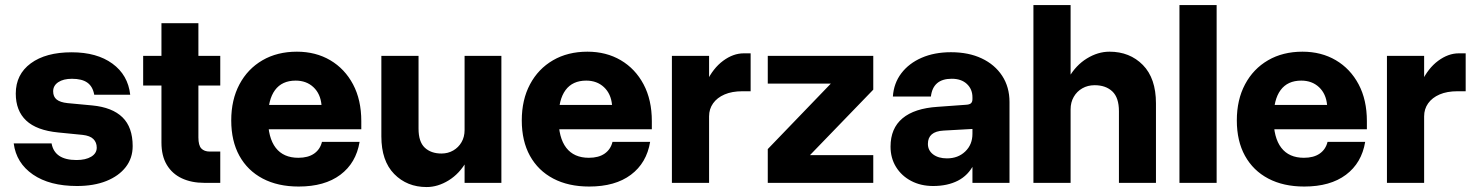

<svg xmlns="http://www.w3.org/2000/svg" viewBox="-20 -720 5815 756"><path d="M305.2 -188.9Q334.6 -185.6 347.7 -172.5Q360.9 -159.3 360.9 -138.6Q360.9 -116.2 339.1 -103Q317.3 -89.9 281.2 -89.9Q194.8 -89.9 183.1 -155.3H34Q44 -78.1 109.7 -32.8Q175.5 12.4 283.1 12.4Q349.4 12.4 398.6 -7.2Q447.7 -26.9 475.1 -62.1Q502.4 -97.4 502.4 -144.7Q502.4 -218.8 462.3 -258Q422.2 -297.3 342.9 -304.9L245.7 -314Q216.7 -317.1 203 -328.2Q189.3 -339.2 189.3 -360.5Q189.3 -383 209.4 -396.4Q229.4 -409.8 263.3 -409.8Q302.8 -409.8 324 -394.6Q345.3 -379.4 351 -347.1H492.7Q483.9 -424.9 422.6 -469.5Q361.4 -514.1 262.2 -514.1Q160.3 -514.1 101.2 -470.6Q42.1 -427 42.1 -351.6Q42.1 -284 83.1 -245.4Q124.1 -206.7 209.2 -198.4Z M543.7 -500V-383.3H847.3V-500ZM847.3 -123.2H806.2Q784.3 -123.2 772.7 -135.4Q761.2 -147.7 761.2 -178.7V-628.6H615.7V-158.7Q615.7 -106.1 636.9 -70.8Q658.1 -35.5 696.1 -17.8Q734.1 0 784.7 0H847.3Z M890.5 -245.9Q890.5 -164.8 922.6 -106.6Q954.8 -48.3 1014.4 -16.9Q1074 14.5 1156 14.5Q1258.3 14.5 1320.1 -31.8Q1382 -78 1395.9 -161.3H1247.7Q1240.5 -131.7 1216.8 -115.2Q1193.1 -98.7 1154.7 -98.7Q1095.9 -98.7 1065.6 -138.1Q1035.2 -177.5 1035.2 -254.7Q1035.2 -327.9 1062.8 -365.2Q1090.4 -402.6 1144.2 -402.6Q1186.5 -402.6 1214.2 -376.7Q1241.8 -350.8 1245.9 -306.9H1030.1V-210.9H1402.6V-243Q1402.6 -326.6 1370.1 -387.9Q1337.5 -449.2 1280.3 -482.9Q1223.1 -516.5 1149 -516.5Q1071.7 -516.5 1013.5 -482.7Q955.3 -448.9 922.9 -388Q890.5 -327.1 890.5 -245.9Z M1628 -213.3V-500H1481.6V-183Q1481.6 -86.5 1532.1 -35Q1582.6 16.5 1659.9 16.5Q1704 16.5 1746.8 -9.9Q1789.5 -36.3 1817.2 -85.2Q1844.9 -134.2 1844.9 -201.8L1809.3 -207.8Q1809.3 -180.9 1797.3 -160.2Q1785.3 -139.4 1764.7 -127.5Q1744 -115.5 1718.2 -115.5Q1677.1 -115.5 1652.5 -138.6Q1628 -161.7 1628 -213.3ZM1954.2 0V-500H1809.3V0Z M2034.5 -245.9Q2034.5 -164.8 2066.6 -106.6Q2098.8 -48.3 2158.4 -16.9Q2218 14.5 2300 14.5Q2402.3 14.5 2464.1 -31.8Q2526 -78 2539.9 -161.3H2391.7Q2384.5 -131.7 2360.8 -115.2Q2337.1 -98.7 2298.7 -98.7Q2239.9 -98.7 2209.6 -138.1Q2179.2 -177.5 2179.2 -254.7Q2179.2 -327.9 2206.8 -365.2Q2234.4 -402.6 2288.2 -402.6Q2330.5 -402.6 2358.2 -376.7Q2385.8 -350.8 2389.9 -306.9H2174.1V-210.9H2546.6V-243Q2546.6 -326.6 2514.1 -387.9Q2481.5 -449.2 2424.3 -482.9Q2367.1 -516.5 2293 -516.5Q2215.7 -516.5 2157.5 -482.7Q2099.3 -448.9 2066.9 -388Q2034.5 -327.1 2034.5 -245.9Z M2935.6 -360.7V-510H2908.6Q2867.1 -510 2827.4 -480.7Q2787.6 -451.3 2761.8 -397Q2736 -342.7 2736 -267.5L2772 -261.8Q2772 -290.8 2787.8 -313.1Q2803.6 -335.4 2833 -348.1Q2862.3 -360.7 2903.1 -360.7ZM2625.6 -500V0H2772V-500Z M3003.1 -500V-390.8H3251.4L3003.1 -133V0H3418.5V-109.2H3169.3L3418.5 -367V-500Z M3954.9 -318.5Q3954.9 -377.3 3926.1 -421.4Q3897.2 -465.6 3845.6 -490Q3794 -514.4 3724.5 -514.4Q3659.2 -514.4 3609.1 -492.6Q3558.9 -470.8 3529 -431.5Q3499.2 -392.3 3495.7 -339.8H3645.4Q3653.6 -409.9 3727.4 -409.9Q3765.3 -409.9 3787.1 -389.4Q3809 -368.9 3809 -336.9V0H3954.9ZM3837.1 -186 3809 -193.2Q3809 -150.6 3780.6 -123.5Q3752.3 -96.4 3708.6 -96.4Q3675 -96.4 3654.3 -112Q3633.6 -127.7 3633.6 -153.4Q3633.6 -202.4 3694.7 -205.8L3810.3 -212.3L3809 -329.8Q3809 -318.4 3802.9 -313.1Q3796.8 -307.9 3781.4 -307.3L3672.1 -299.4Q3580.9 -293.6 3533.7 -254.2Q3486.5 -214.8 3486.5 -142.5Q3486.5 -97.6 3508.1 -62.6Q3529.8 -27.5 3567.7 -7.6Q3605.6 12.4 3654.4 12.4Q3710.6 12.4 3751.6 -8.5Q3792.5 -29.4 3814.8 -73.3Q3837.1 -117.2 3837.1 -186Z M4385.8 -282.2V0H4531.6V-313Q4531.6 -411.6 4480.1 -464.1Q4428.5 -516.5 4348.4 -516.5Q4303.2 -516.5 4259.8 -489.9Q4216.3 -463.3 4187.9 -413.8Q4159.6 -364.3 4159.5 -294.8L4195.5 -289.2Q4195.5 -317.2 4207.9 -338.6Q4220.2 -360.1 4241.7 -372.3Q4263.1 -384.5 4290.2 -384.5Q4333.9 -384.5 4359.9 -360Q4385.8 -335.5 4385.8 -282.2ZM4049.1 -700V0H4195.5V-700Z M4624.1 -700V0H4770.5V-700Z M4850 -245.9Q4850 -164.8 4882.1 -106.6Q4914.3 -48.3 4973.9 -16.9Q5033.5 14.5 5115.5 14.5Q5217.8 14.5 5279.6 -31.8Q5341.5 -78 5355.4 -161.3H5207.2Q5200 -131.7 5176.3 -115.2Q5152.6 -98.7 5114.2 -98.7Q5055.4 -98.7 5025.1 -138.1Q4994.7 -177.5 4994.7 -254.7Q4994.7 -327.9 5022.3 -365.2Q5049.9 -402.6 5103.7 -402.6Q5146 -402.6 5173.7 -376.7Q5201.3 -350.8 5205.4 -306.9H4989.6V-210.9H5362.1V-243Q5362.1 -326.6 5329.6 -387.9Q5297 -449.2 5239.8 -482.9Q5182.6 -516.5 5108.5 -516.5Q5031.2 -516.5 4973 -482.7Q4914.8 -448.9 4882.4 -388Q4850 -327.1 4850 -245.9Z M5751.1 -360.7V-510H5724.1Q5682.6 -510 5642.9 -480.7Q5603.1 -451.3 5577.3 -397Q5551.5 -342.7 5551.5 -267.5L5587.5 -261.8Q5587.5 -290.8 5603.3 -313.1Q5619.1 -335.4 5648.5 -348.1Q5677.8 -360.7 5718.6 -360.7ZM5441.1 -500V0H5587.5V-500Z"/></svg>

Font: Overused Grotesk Light
Style: Regular
Weight: 300
Designer: RandomMaerks
Version: Version 0.005